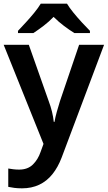

<svg xmlns="http://www.w3.org/2000/svg" viewBox="-20 -786 587 1046"><path d="M0 -542H137L245 -236Q256 -207 263 -178.5Q270 -150 273 -122H277Q281 -147 289.5 -177Q298 -207 307 -236L411 -542H547L316 72Q296 125 265.5 163Q235 201 193.5 220.5Q152 240 100 240Q76 240 57.5 237.5Q39 235 25 232V132Q36 134 51.5 136Q67 138 84 138Q131 138 159 110.5Q187 83 201 42L217 -2ZM345 -766Q358 -744 380.5 -716.5Q403 -689 427 -663Q451 -637 470 -618V-606H385Q359 -622 329 -644.5Q299 -667 272 -694Q246 -667 217 -645Q188 -623 162 -606H78V-618Q97 -638 120.5 -663.5Q144 -689 166.5 -716.5Q189 -744 202 -766Z"/></svg>

Font: Noto Sans Cham SemiBold
Style: Regular
Weight: 600
Version: Version 2.002